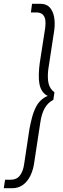

<svg xmlns="http://www.w3.org/2000/svg" viewBox="-22 -800 332 1019"><path d="M106 72Q101 108 84 131Q67 154 33 154H5L-2 199H42Q75 199 99.5 181.5Q124 164 139.5 132Q155 100 160 60L192 -150Q199 -198 216 -227Q233 -256 261 -270L267 -310Q243 -328 236 -356.5Q229 -385 234 -430L266 -640Q271 -679 265 -710.5Q259 -742 241.5 -761Q224 -780 191 -780H148L142 -734H170Q193 -734 204.5 -723Q216 -712 218.5 -694Q221 -676 218 -653L189 -466Q185 -437 184 -407Q183 -377 188 -351.5Q193 -326 208.5 -308Q224 -290 254 -283L255 -297Q225 -292 203.5 -275Q182 -258 169 -232.5Q156 -207 148 -176.5Q140 -146 134 -114Z"/></svg>

Font: Jost Light
Style: Italic
Weight: 300
Italic angle: -5°
Version: Version 3.710